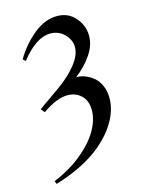

<svg xmlns="http://www.w3.org/2000/svg" viewBox="-109 -533 624 836"><g transform="rotate(-15 203.0 -115.0)"><path d="M41 237.8 35.2 224.1Q109.9 193.4 164.6 148.2Q219.2 103 245.6 56.6Q272 10.3 272 -33.2Q272 -76.2 247.1 -99.6Q222.2 -123 185.1 -123Q136.7 -123 71.8 -77.1L58.1 -94.2L158.2 -165Q206.5 -199.2 239.3 -240Q272 -280.8 272 -316.9Q272 -350.1 246.3 -376Q220.7 -401.9 183.1 -401.9Q118.7 -401.9 49.8 -314L38.1 -324.2Q72.8 -383.3 124.3 -425.5Q175.8 -467.8 231 -467.8Q281.7 -467.8 313 -431.2Q344.2 -394.5 344.2 -349.1Q344.2 -306.2 315.9 -264.6Q287.6 -223.1 243.2 -189Q262.2 -189.5 281.7 -182.1Q301.3 -174.8 319.3 -160.4Q337.4 -146 348.6 -120.8Q359.9 -95.7 359.9 -64Q359.9 -13.2 331.3 37.4Q302.7 87.9 252 130.9Q172.4 197.8 41 237.8Z"/></g></svg>

Font: Flanker Steampunk
Style: Regular
Weight: 400
Designer: Alexey Kryukov, Leonardo Di Lena
Foundry: Alexey Kryukov, Leonardo Di Lena
Version: 1.210